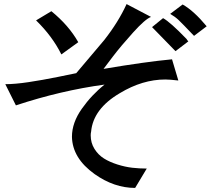

<svg xmlns="http://www.w3.org/2000/svg" viewBox="-20 -754 1040 942"><path d="M994 -625 932 -578Q873 -640 856 -656Q839 -672 815 -686L876 -732Q930 -702 994 -625ZM904 -551 841 -503 726 -621 780 -665Q815 -646 895 -563Q899 -556 904 -551ZM364 -547 281 -487Q237 -576 157 -654L232 -699Q317 -630 364 -547ZM425 -90Q425 -53 443.5 -23.5Q462 6 490 23.5Q518 41 556 53Q594 65 629 69Q664 73 700 73L643 168Q540 168 444 100Q335 22 333 -83Q333 -152 381.5 -220.5Q430 -289 493 -339Q279 -310 58 -237L6 -341Q53 -341 120 -351Q187 -361 263.5 -376.5Q340 -392 354 -395L491 -557Q561 -646 601 -734L721 -671Q693 -661 633 -594.5Q573 -528 534.5 -477.5Q496 -427 488 -416Q695 -451 824 -463L855 -359Q813 -364 791 -364Q679 -364 568 -297Q437 -220 427 -108Q425 -100 425 -90Z"/></svg>

Font: cwTeXHei
Style: Medium
Weight: 500
Version: Version 1.17